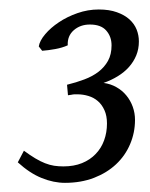

<svg xmlns="http://www.w3.org/2000/svg" viewBox="-20 -679 321 411"><path d="M277.3 -590.3Q277.3 -574.2 271.7 -560.5Q266.1 -546.9 256.1 -535.6Q246.1 -524.4 232.2 -515.9Q218.3 -507.3 201.7 -501.5Q216.8 -499.5 229.2 -492.4Q241.7 -485.4 250.5 -474.6Q259.3 -463.9 264.2 -450.4Q269 -437 269 -422.4Q269 -395 258.5 -370.4Q248 -345.7 228.5 -327.4Q209 -309.1 181.2 -298.3Q153.3 -287.6 119.1 -287.6Q94.7 -287.6 69.3 -297.9Q43.9 -308.1 18.1 -331.5L31.2 -356.4Q44.4 -346.7 55.4 -340.1Q66.4 -333.5 76.4 -329.6Q86.4 -325.7 95.9 -324.2Q105.5 -322.8 115.7 -322.8Q138.2 -322.8 155.5 -329.8Q172.9 -336.9 184.8 -349.4Q196.8 -361.8 202.9 -378.7Q209 -395.5 209 -414.6Q209 -431.2 203.6 -443.1Q198.2 -455.1 189.5 -462.6Q180.7 -470.2 169.2 -473.6Q157.7 -477.1 145.5 -477.1H139.6Q137.7 -477.1 136.2 -476.8Q134.8 -476.6 132.6 -476.1Q130.4 -475.6 125.5 -475.1L123.5 -497.6Q143.1 -502.4 160.6 -509Q178.2 -515.6 190.9 -525.4Q203.6 -535.2 211.2 -548.8Q218.8 -562.5 218.8 -582Q218.8 -600.6 207.5 -613.5Q196.3 -626.5 172.4 -626.5Q151.9 -626.5 137.9 -614.3Q124 -602.1 125 -582Q113.3 -576.7 98.4 -574Q83.5 -571.3 70.3 -570.3L63 -579.6Q64.9 -591.8 76.7 -605.7Q88.4 -619.6 106 -631.3Q123.5 -643.1 145.8 -650.9Q168 -658.7 191.4 -658.7Q213.9 -658.7 230.2 -652.8Q246.6 -647 257.1 -637.5Q267.6 -627.9 272.5 -615.7Q277.3 -603.5 277.3 -590.3Z"/></svg>

Font: Gentium Plus Am
Style: Italic
Weight: 400
Italic angle: -8°
Designer: J. Victor Gaultney, Annie Olsen, Iska Routamaa, Becca Hirsbrunner
Foundry: SIL International
Version: Version 5.000